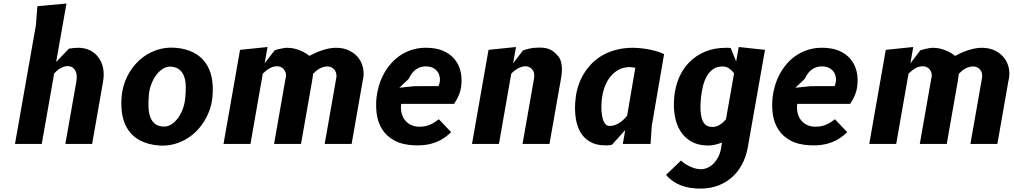

<svg xmlns="http://www.w3.org/2000/svg" viewBox="-20 -836 5890 1115"><path d="M222.5 0H67L188.5 -689.5L197 -800L366 -815.5L306 -476L380 -553.5Q394 -556 407.8 -557.2Q421.5 -558.5 434 -558.5Q472.5 -558.5 502.8 -543.5Q533 -528.5 552.5 -501.8Q572 -475 579 -438.5Q586 -402 578 -359L515 0H359.5L423.5 -363Q430 -402.5 418.8 -423.5Q407.5 -444.5 388.5 -450Q367.5 -456 342 -445.2Q316.5 -434.5 294.5 -409Z M900 8.5Q840.5 3.5 797.5 -18.2Q754.5 -40 728 -76.5Q701.5 -113 691.2 -163.5Q681 -214 686.5 -276.5Q692 -338 718.5 -391.5Q745 -445 786.8 -484Q828.5 -523 883.2 -543.2Q938 -563.5 999.5 -558.5Q1059 -553.5 1102 -531.8Q1145 -510 1171.8 -473.8Q1198.5 -437.5 1209 -387.8Q1219.5 -338 1214 -276.5Q1210.5 -235.5 1197 -197.2Q1183.5 -159 1162.2 -126.2Q1141 -93.5 1112.8 -67Q1084.5 -40.5 1050.8 -22.5Q1017 -4.5 979 3.8Q941 12 900 8.5ZM1055.5 -264Q1059 -299 1058.8 -330.8Q1058.5 -362.5 1050.8 -387.2Q1043 -412 1026 -428.2Q1009 -444.5 978.5 -448.5Q953 -452 929.8 -438.8Q906.5 -425.5 888.5 -401.8Q870.5 -378 858.8 -347.5Q847 -317 844.5 -285.5Q841.5 -250 842.2 -218.2Q843 -186.5 850.8 -161.8Q858.5 -137 875.2 -121Q892 -105 920.5 -101.5Q948 -98 971.2 -111.5Q994.5 -125 1012.2 -148.5Q1030 -172 1041.2 -202.5Q1052.5 -233 1055.5 -264Z M1434.5 0H1278L1374 -546.5L1533.5 -563L1517 -468.5L1575 -544Q1586.5 -548 1599.5 -551Q1610.5 -553.5 1623.8 -556Q1637 -558.5 1650 -558.5Q1660 -558.5 1674.5 -556.5Q1689 -554.5 1705.8 -549.2Q1722.5 -544 1740.8 -535Q1759 -526 1776.5 -511.5Q1791.5 -519.5 1810 -528Q1828.5 -536.5 1848.5 -543.2Q1868.5 -550 1889.5 -554.2Q1910.5 -558.5 1931 -558.5Q1975.5 -558.5 2008.8 -542Q2042 -525.5 2062.2 -498.8Q2082.5 -472 2089 -437.8Q2095.5 -403.5 2086.5 -368L2022 0H1865.5L1932 -378.5Q1935.5 -393 1933.2 -405.8Q1931 -418.5 1924.5 -428Q1918 -437.5 1908 -443.2Q1898 -449 1886.5 -450Q1868 -451.5 1845.5 -442.5Q1823 -433.5 1798 -407Q1797 -395 1795.5 -386.2Q1794 -377.5 1792 -363.5L1728 0H1571.5L1638 -378.5Q1642.5 -392.5 1640.8 -404.8Q1639 -417 1633.2 -426.5Q1627.5 -436 1618.8 -442.2Q1610 -448.5 1600.5 -450Q1578 -454 1555 -444Q1532 -434 1506 -408Z M2600 -68.5Q2581 -50 2559.5 -35.2Q2538 -20.5 2512 -10.2Q2486 0 2455 4.8Q2424 9.5 2386.5 8Q2316.5 5 2271.2 -19.5Q2226 -44 2200.8 -82.8Q2175.5 -121.5 2168.2 -171Q2161 -220.5 2167 -273.5Q2171 -307 2181.8 -342.2Q2192.5 -377.5 2210.5 -410Q2228.5 -442.5 2254 -470.8Q2279.5 -499 2312.2 -519.5Q2345 -540 2385.5 -550.5Q2426 -561 2474.5 -558Q2531.5 -554.5 2570.2 -532.8Q2609 -511 2630.8 -477.5Q2652.5 -444 2658.2 -402Q2664 -360 2655 -316Q2651.5 -300 2645.2 -285Q2639 -270 2632.5 -258.5Q2625 -245 2617 -233H2309.5Q2306 -202 2312.8 -177.2Q2319.5 -152.5 2334.2 -135.2Q2349 -118 2370 -109Q2391 -100 2415.5 -100Q2437 -100 2454.5 -104.5Q2472 -109 2485.8 -115.8Q2499.5 -122.5 2510 -130Q2520.5 -137.5 2528.5 -143.5ZM2526.5 -336Q2535.5 -356.5 2534.8 -376.5Q2534 -396.5 2525.5 -412.2Q2517 -428 2500.8 -438.2Q2484.5 -448.5 2462.5 -450Q2439 -451.5 2421.5 -445.8Q2404 -440 2391 -429.5Q2378 -419 2369 -405.5Q2360 -392 2353.5 -378L2299 -326.5L2387 -335.5Z M2976.5 -563 2960 -468.5 3018 -544Q3035 -549.5 3052.5 -553.5Q3070 -557.5 3087.5 -558.5Q3114.5 -560.5 3133.8 -558.8Q3153 -557 3168 -551.2Q3183 -545.5 3195 -535.8Q3207 -526 3219.5 -512Q3233 -496.5 3238 -476.8Q3243 -457 3243.2 -436.8Q3243.5 -416.5 3240.5 -397.2Q3237.5 -378 3235 -363.5L3171 0H3014.5L3081 -378.5Q3086.5 -410.5 3074.8 -427.5Q3063 -444.5 3043.5 -450Q3035.5 -452 3024.2 -450.8Q3013 -449.5 3000 -444.2Q2987 -439 2973.8 -430Q2960.5 -421 2949 -408L2877.5 0H2721L2817 -546.5Z M3669.5 -442.5Q3659.5 -444 3651 -445Q3642.5 -446 3639 -446.5Q3601.5 -446.5 3572.8 -431Q3544 -415.5 3523.5 -389.5Q3503 -363.5 3490.8 -328.8Q3478.5 -294 3474.5 -255Q3471.5 -224.5 3472.8 -197.2Q3474 -170 3479.5 -149.2Q3485 -128.5 3495.2 -116.5Q3505.5 -104.5 3520 -104.5Q3537 -104.5 3552.2 -110.2Q3567.5 -116 3580.8 -125Q3594 -134 3604.2 -144.5Q3614.5 -155 3622 -164.5ZM3491.5 8Q3453 7.5 3424.5 -4.2Q3396 -16 3375.8 -36Q3355.5 -56 3343.2 -82.8Q3331 -109.5 3325.2 -140.2Q3319.5 -171 3319.2 -204.5Q3319 -238 3323.5 -271Q3328 -307 3340 -342.5Q3352 -378 3371.8 -410Q3391.5 -442 3418.8 -469.2Q3446 -496.5 3481.2 -516.2Q3516.5 -536 3560.2 -547.2Q3604 -558.5 3656 -558.5Q3686.5 -558 3717.5 -554Q3744.5 -550.5 3776 -543Q3807.5 -535.5 3836.5 -521.5L3765 -104.5L3758 0H3597L3611 -81L3533.5 5Q3528 6 3519 7.2Q3510 8.5 3491.5 8Z M4172.5 -8Q4155 -1 4130.2 4.8Q4105.5 10.5 4076.5 8.5Q4026 5.5 3989.5 -17Q3953 -39.5 3930.2 -76.5Q3907.5 -113.5 3898.8 -163.8Q3890 -214 3895.5 -272.5Q3901 -331.5 3922.8 -383.5Q3944.5 -435.5 3982.5 -474.2Q4020.5 -513 4074.2 -535.8Q4128 -558.5 4197.5 -558.5Q4206.5 -558.5 4212.5 -558.2Q4218.5 -558 4223.5 -557L4255 -479L4270 -563L4422.5 -546.5L4322.5 20.5Q4312.5 76.5 4287.2 122.2Q4262 168 4223.8 199.5Q4185.5 231 4135 246.8Q4084.5 262.5 4023.5 258.5Q3990.5 256.5 3964 249.8Q3937.5 243 3916 232.5Q3894.5 222 3877.8 208.5Q3861 195 3848 179.5L3935 96Q3941.5 103 3953 111.2Q3964.5 119.5 3979 127Q3993.5 134.5 4010.2 140Q4027 145.5 4044 146.5Q4065 148 4085.8 139.5Q4106.5 131 4123.8 113.8Q4141 96.5 4153.2 71.2Q4165.5 46 4169 13.5ZM4243 -410Q4231.5 -426 4215 -438Q4198.5 -450 4176 -450Q4143 -450 4120.8 -434Q4098.5 -418 4084 -392.2Q4069.5 -366.5 4061.8 -333.5Q4054 -300.5 4050.5 -267Q4043 -193 4055.2 -149.2Q4067.5 -105.5 4103 -100Q4132.5 -95.5 4154.8 -108.2Q4177 -121 4196 -143.5Z M4900 -68.5Q4881 -50 4859.5 -35.2Q4838 -20.5 4812 -10.2Q4786 0 4755 4.8Q4724 9.5 4686.5 8Q4616.5 5 4571.2 -19.5Q4526 -44 4500.8 -82.8Q4475.5 -121.5 4468.2 -171Q4461 -220.5 4467 -273.5Q4471 -307 4481.8 -342.2Q4492.5 -377.5 4510.5 -410Q4528.5 -442.5 4554 -470.8Q4579.5 -499 4612.2 -519.5Q4645 -540 4685.5 -550.5Q4726 -561 4774.5 -558Q4831.5 -554.5 4870.2 -532.8Q4909 -511 4930.8 -477.5Q4952.5 -444 4958.2 -402Q4964 -360 4955 -316Q4951.5 -300 4945.2 -285Q4939 -270 4932.5 -258.5Q4925 -245 4917 -233H4609.5Q4606 -202 4612.8 -177.2Q4619.5 -152.5 4634.2 -135.2Q4649 -118 4670 -109Q4691 -100 4715.5 -100Q4737 -100 4754.5 -104.5Q4772 -109 4785.8 -115.8Q4799.5 -122.5 4810 -130Q4820.5 -137.5 4828.5 -143.5ZM4826.5 -336Q4835.5 -356.5 4834.8 -376.5Q4834 -396.5 4825.5 -412.2Q4817 -428 4800.8 -438.2Q4784.5 -448.5 4762.5 -450Q4739 -451.5 4721.5 -445.8Q4704 -440 4691 -429.5Q4678 -419 4669 -405.5Q4660 -392 4653.5 -378L4599 -326.5L4687 -335.5Z M5184.5 0H5028L5124 -546.5L5283.5 -563L5267 -468.5L5325 -544Q5336.5 -548 5349.5 -551Q5360.5 -553.5 5373.8 -556Q5387 -558.5 5400 -558.5Q5410 -558.5 5424.5 -556.5Q5439 -554.5 5455.8 -549.2Q5472.5 -544 5490.8 -535Q5509 -526 5526.5 -511.5Q5541.5 -519.5 5560 -528Q5578.5 -536.5 5598.5 -543.2Q5618.5 -550 5639.5 -554.2Q5660.5 -558.5 5681 -558.5Q5725.5 -558.5 5758.8 -542Q5792 -525.5 5812.2 -498.8Q5832.5 -472 5839 -437.8Q5845.5 -403.5 5836.5 -368L5772 0H5615.5L5682 -378.5Q5685.5 -393 5683.2 -405.8Q5681 -418.5 5674.5 -428Q5668 -437.5 5658 -443.2Q5648 -449 5636.5 -450Q5618 -451.5 5595.5 -442.5Q5573 -433.5 5548 -407Q5547 -395 5545.5 -386.2Q5544 -377.5 5542 -363.5L5478 0H5321.5L5388 -378.5Q5392.5 -392.5 5390.8 -404.8Q5389 -417 5383.2 -426.5Q5377.5 -436 5368.8 -442.2Q5360 -448.5 5350.5 -450Q5328 -454 5305 -444Q5282 -434 5256 -408Z"/></svg>

Font: B612
Style: Bold Italic
Weight: 700
Italic angle: -10°
Designer: Nicolas Chauveau, Thomas Paillot, Jonathan Favre-Lamarine, Jean-Luc Vinot
Foundry: AIRBUS
Version: Version 1.008